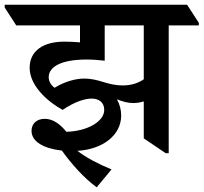

<svg xmlns="http://www.w3.org/2000/svg" viewBox="-72 -644 865 816"><path d="M339 152 402 76C348 54 292 25 257 -3C364 -9 443 -69 443 -153C443 -177 437 -200 425 -222C449 -212 473 -206 494 -206C510 -206 526 -209 539 -213V-56L632 7H645V-536H773V-547L723 -624H-52V-612L-3 -536H268V-464C243 -466 223 -467 202 -467C109 -467 54 -426 54 -356C54 -284 122 -217 194 -177C248 -213 289 -225 318 -225C348 -225 371 -209 371 -177C371 -127 298 -86 210 -84C184 -116 154 -139 118 -139C87 -139 62 -121 62 -88C62 -42 113 -13 191 -4C230 51 286 114 339 152ZM135 -316C135 -358 184 -391 296 -391C322 -391 348 -389 373 -386V-536H539V-307C516 -291 486 -281 451 -281C380 -281 353 -310 285 -310C250 -310 204 -298 160 -271C146 -281 135 -297 135 -316Z"/></svg>

Font: Noto Serif Devanagari SemiBold
Style: Regular
Weight: 600
Designer: Universal Thirst, Indian Type Foundry and the Monotype Design Team
Foundry: Monotype Imaging Inc.
Version: Version 2.004